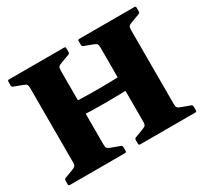

<svg xmlns="http://www.w3.org/2000/svg" viewBox="-152 -971 1263 1188"><g transform="rotate(-30 480.0 -377.0)"><path d="M119 0V-754H337V0ZM119 -445Q200 -436 292 -431Q384 -426 479 -426Q574 -426 666 -431Q758 -436 839 -445V-348Q758 -339 666 -334.5Q574 -330 479 -330Q384 -330 292 -334.5Q200 -339 119 -348ZM621 0V-754H839V0ZM534 0Q524 0 524 -10V-38Q524 -47 533 -51L592 -73Q612 -81 616.5 -88Q621 -95 621 -111V-201H839V-115Q839 -93 844.5 -86.5Q850 -80 864 -75L929 -51Q938 -47 938 -38V-10Q938 0 928 0ZM32 0Q22 0 22 -10V-38Q22 -47 31 -51L90 -73Q110 -81 114.5 -88Q119 -95 119 -111V-201H337V-115Q337 -93 342.5 -86.5Q348 -80 362 -75L427 -51Q436 -47 436 -38V-10Q436 0 426 0ZM524 -744Q524 -754 534 -754H928Q938 -754 938 -744V-716Q938 -707 929 -703L864 -679Q850 -674 844.5 -667.5Q839 -661 839 -639V-553H621V-643Q621 -659 616.5 -666.5Q612 -674 592 -681L533 -703Q524 -707 524 -716ZM22 -744Q22 -754 32 -754H426Q436 -754 436 -744V-716Q436 -707 427 -703L362 -679Q348 -674 342.5 -667.5Q337 -661 337 -639V-553H119V-643Q119 -659 114.5 -666.5Q110 -674 90 -681L31 -703Q22 -707 22 -716Z"/></g></svg>

Font: Hahmlet Black
Style: Regular
Weight: 900
Version: Version 1.002